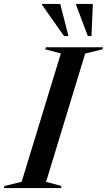

<svg xmlns="http://www.w3.org/2000/svg" viewBox="-62 -955 544 975"><path d="M247 -683.5 168 -704.5 171 -715H461L458 -704.5L370.5 -683L172 -31.5L250.5 -10.5L247.5 0H-42.5L-39 -10.5L48 -32ZM285.5 -772H263L151 -931L152 -935H244ZM402.5 -772H384L324 -931L325 -935H409.5Z"/></svg>

Font: Newsreader 72pt Medium
Style: Italic
Weight: 500
Italic angle: -17°
Designer: Hugues Gentile
Foundry: Production Type
Version: Version 1.003; ttfautohint (v1.8.3)